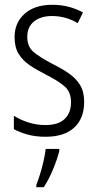

<svg xmlns="http://www.w3.org/2000/svg" viewBox="-20 -562 408 803"><path d="M332 -136Q332 -67 290.5 -28.5Q249 10 171 10Q128 10 94.5 0.5Q61 -9 38 -22V-78Q64 -61 98.5 -50Q133 -39 170 -39Q224 -39 250.5 -64.5Q277 -90 277 -134Q277 -177 251 -200Q225 -223 172 -250Q134 -269 104.5 -289Q75 -309 58 -336.5Q41 -364 41 -407Q41 -467 83 -504.5Q125 -542 199 -542Q235 -542 267.5 -533.5Q300 -525 327 -510L305 -465Q283 -479 255 -487Q227 -495 198 -495Q150 -495 122 -472Q94 -449 94 -408Q94 -367 120.5 -344.5Q147 -322 201 -294Q239 -275 268 -255Q297 -235 314.5 -207Q332 -179 332 -136ZM228 70Q219 105 201.5 147Q184 189 163 221H132V211Q139 194 147.5 166.5Q156 139 162.5 110Q169 81 171 61H228Z"/></svg>

Font: Noto Sans Myanmar UI Condensed Light
Style: Regular
Weight: 300
Width: 3
Designer: Monotype Design Team
Foundry: Monotype Imaging Inc.
Version: Version 2.103; ttfautohint (v1.8.4.7-5d5b)